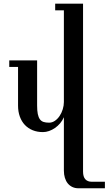

<svg xmlns="http://www.w3.org/2000/svg" viewBox="-20 -700 584 1033"><path d="M544.4 313H402.3Q384.3 313 369.6 306.2Q355 299.3 344.7 286.9Q334.5 274.4 329.1 256.8Q323.7 239.3 323.7 218.3V-69.3Q315.9 -51.3 303.5 -36.6Q291 -22 275.9 -11.5Q260.7 -1 243.9 4.9Q227.1 10.7 210.9 10.7Q180.7 10.7 156 0.7Q131.3 -9.3 113.8 -27.8Q96.2 -46.4 86.7 -72.8Q77.1 -99.1 77.1 -131.8V-339.8H29.8V-375H179.7V-132.3Q179.7 -104.5 183.3 -86.7Q187 -68.8 194.6 -58.3Q202.1 -47.9 214.4 -43.9Q226.6 -40 244.1 -40Q260.7 -40 275.4 -50Q290 -60.1 300.8 -76.2Q311.5 -92.3 317.6 -112.1Q323.7 -131.8 323.7 -150.9V-644.5H276.9V-680.2H426.8V223.1Q426.8 251 439 264.4Q451.2 277.8 473.1 277.8H544.4Z"/></svg>

Font: Arian Grqi
Style: Italic
Weight: 400
Italic angle: -15°
Designer: Ruben Hakobyan (Tarumian)
Foundry: Ruben Hakobyan (Tarumian)
Version: Version 1.002